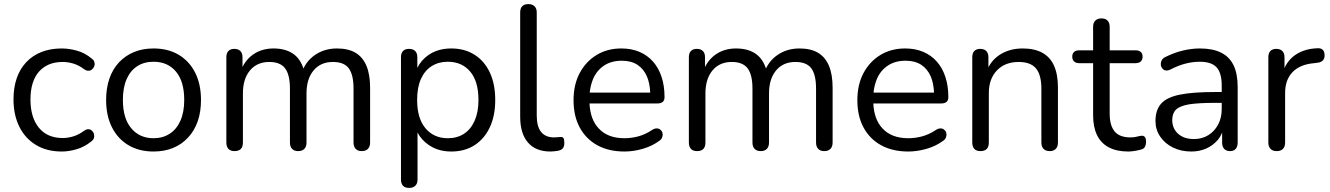

<svg xmlns="http://www.w3.org/2000/svg" viewBox="-20 -732 6505 939"><path d="M282 9Q209 9 156 -23Q103 -55 74.5 -112.5Q46 -170 46 -246Q46 -304 62 -350Q78 -396 109 -428.5Q140 -461 183.5 -478Q227 -495 282 -495Q318 -495 357 -484Q396 -473 428 -446Q438 -439 440.5 -431.5Q443 -424 443 -419Q443 -414 440.5 -407Q438 -400 431 -393.5Q424 -387 418 -386.5Q412 -386 411 -386Q402 -386 392 -393Q366 -413 339 -421Q312 -429 287 -429Q248 -429 219 -416.5Q190 -404 170 -381Q150 -358 139.5 -324Q129 -290 129 -245Q129 -158 170 -107.5Q211 -57 287 -57Q312 -57 338.5 -65Q365 -73 392 -93Q402 -100 411 -100Q412 -100 417.5 -99.5Q423 -99 430 -92.5Q437 -86 439 -78.5Q441 -71 441 -67Q441 -62 438.5 -54.5Q436 -47 426 -40Q394 -14 356 -2.5Q318 9 282 9Z M731 9Q660 9 608 -22Q556 -53 527.5 -109.5Q499 -166 499 -243Q499 -301 515 -347.5Q531 -394 562 -427Q593 -460 635.5 -477.5Q678 -495 731 -495Q802 -495 854 -464Q906 -433 934.5 -376.5Q963 -320 963 -243Q963 -185 947 -139Q931 -93 900 -59.5Q869 -26 826.5 -8.5Q784 9 731 9ZM731 -56Q776 -56 810 -78Q844 -100 862.5 -142Q881 -184 881 -243Q881 -334 840.5 -382Q800 -430 731 -430Q685 -430 651.5 -408.5Q618 -387 599.5 -345.5Q581 -304 581 -243Q581 -153 622 -104.5Q663 -56 731 -56Z M1127 7Q1107 7 1097 -4Q1087 -15 1087 -35V-452Q1087 -472 1097 -482.5Q1107 -493 1126 -493Q1145 -493 1155.5 -482.5Q1166 -472 1166 -452V-364L1155 -378Q1174 -434 1216.5 -464.5Q1259 -495 1318 -495Q1380 -495 1418.5 -465.5Q1457 -436 1470 -374H1455Q1473 -430 1519.5 -462.5Q1566 -495 1628 -495Q1683 -495 1718.5 -474Q1754 -453 1772 -410.5Q1790 -368 1790 -303V-35Q1790 -15 1779.5 -4Q1769 7 1749 7Q1730 7 1719.5 -4Q1709 -15 1709 -35V-299Q1709 -366 1686 -397.5Q1663 -429 1608 -429Q1548 -429 1513.5 -387.5Q1479 -346 1479 -275V-35Q1479 -15 1468.5 -4Q1458 7 1438 7Q1419 7 1408.5 -4Q1398 -15 1398 -35V-299Q1398 -366 1374.5 -397.5Q1351 -429 1297 -429Q1237 -429 1202.5 -387.5Q1168 -346 1168 -275V-35Q1168 7 1127 7Z M2170 -56Q2216 -56 2249.5 -78Q2283 -100 2301.5 -142Q2320 -184 2320 -243Q2320 -334 2279.5 -382Q2239 -430 2170 -430Q2125 -430 2091 -408.5Q2057 -387 2038.5 -345.5Q2020 -304 2020 -243Q2020 -153 2061 -104.5Q2102 -56 2170 -56ZM1981 187Q1961 187 1951 176.5Q1941 166 1941 146V-452Q1941 -472 1951 -482.5Q1961 -493 1980 -493Q2000 -493 2010.5 -482.5Q2021 -472 2021 -452V-400Q2039 -437 2074 -462Q2121 -495 2187 -495Q2252 -495 2300.5 -464.5Q2349 -434 2375.5 -377.5Q2402 -321 2402 -243Q2402 -166 2375.5 -109.5Q2349 -53 2301 -22Q2253 9 2187 9Q2121 9 2074 -25Q2040 -49 2022 -84V146Q2022 166 2011 176.5Q2000 187 1981 187Z M2672 9Q2600 9 2562 -35Q2524 -79 2524 -161V-671Q2524 -691 2534 -701.5Q2544 -712 2564 -712Q2583 -712 2594 -701.5Q2605 -691 2605 -671V-167Q2605 -113 2626.5 -86.5Q2648 -60 2690 -60Q2699 -60 2706 -61Q2713 -62 2720 -62Q2731 -63 2735.5 -57Q2740 -51 2740 -33Q2740 -15 2732 -6Q2724 3 2706 6Q2698 7 2689 8Q2680 9 2672 9Z M3034 9Q2957 9 2901.5 -21.5Q2846 -52 2815.5 -108Q2785 -164 2785 -242Q2785 -318 2815 -374.5Q2845 -431 2897.5 -463Q2950 -495 3019 -495Q3068 -495 3107 -478.5Q3146 -462 3173.5 -431Q3201 -400 3215.5 -356Q3230 -312 3230 -257Q3230 -241 3221 -233.5Q3212 -226 3195 -226H2863Q2867 -147 2908 -104Q2952 -56 3034 -56Q3068 -56 3101.5 -65Q3135 -74 3167 -95Q3180 -104 3191 -104Q3192 -104 3198 -103.5Q3204 -103 3211 -96.5Q3218 -90 3219.5 -83.5Q3221 -77 3221 -74Q3221 -67 3217.5 -58Q3214 -49 3201 -41Q3168 -17 3123 -4Q3078 9 3034 9ZM3144 -358Q3128 -395 3097.5 -415Q3067 -435 3021 -435Q2970 -435 2934.5 -411.5Q2899 -388 2881 -347Q2868 -316 2864 -279H3160Q3158 -325 3144 -358Z M3389 7Q3369 7 3359 -4Q3349 -15 3349 -35V-452Q3349 -472 3359 -482.5Q3369 -493 3388 -493Q3407 -493 3417.5 -482.5Q3428 -472 3428 -452V-364L3417 -378Q3436 -434 3478.5 -464.5Q3521 -495 3580 -495Q3642 -495 3680.5 -465.5Q3719 -436 3732 -374H3717Q3735 -430 3781.5 -462.5Q3828 -495 3890 -495Q3945 -495 3980.5 -474Q4016 -453 4034 -410.5Q4052 -368 4052 -303V-35Q4052 -15 4041.5 -4Q4031 7 4011 7Q3992 7 3981.5 -4Q3971 -15 3971 -35V-299Q3971 -366 3948 -397.5Q3925 -429 3870 -429Q3810 -429 3775.5 -387.5Q3741 -346 3741 -275V-35Q3741 -15 3730.5 -4Q3720 7 3700 7Q3681 7 3670.5 -4Q3660 -15 3660 -35V-299Q3660 -366 3636.5 -397.5Q3613 -429 3559 -429Q3499 -429 3464.5 -387.5Q3430 -346 3430 -275V-35Q3430 7 3389 7Z M4422 9Q4345 9 4289.5 -21.5Q4234 -52 4203.5 -108Q4173 -164 4173 -242Q4173 -318 4203 -374.5Q4233 -431 4285.5 -463Q4338 -495 4407 -495Q4456 -495 4495 -478.5Q4534 -462 4561.5 -431Q4589 -400 4603.5 -356Q4618 -312 4618 -257Q4618 -241 4609 -233.5Q4600 -226 4583 -226H4251Q4255 -147 4296 -104Q4340 -56 4422 -56Q4456 -56 4489.5 -65Q4523 -74 4555 -95Q4568 -104 4579 -104Q4580 -104 4586 -103.5Q4592 -103 4599 -96.5Q4606 -90 4607.5 -83.5Q4609 -77 4609 -74Q4609 -67 4605.5 -58Q4602 -49 4589 -41Q4556 -17 4511 -4Q4466 9 4422 9ZM4532 -358Q4516 -395 4485.5 -415Q4455 -435 4409 -435Q4358 -435 4322.5 -411.5Q4287 -388 4269 -347Q4256 -316 4252 -279H4548Q4546 -325 4532 -358Z M4775 7Q4755 7 4745 -4Q4735 -15 4735 -35V-452Q4735 -472 4745 -482.5Q4755 -493 4774 -493Q4793 -493 4803.5 -482.5Q4814 -472 4814 -452V-366L4803 -378Q4824 -436 4871.5 -465.5Q4919 -495 4981 -495Q5039 -495 5077.5 -474Q5116 -453 5135 -410.5Q5154 -368 5154 -303V-35Q5154 -15 5143.5 -4Q5133 7 5114 7Q5094 7 5083.5 -4Q5073 -15 5073 -35V-298Q5073 -366 5046.5 -397.5Q5020 -429 4962 -429Q4895 -429 4855.5 -387.5Q4816 -346 4816 -277V-35Q4816 7 4775 7Z M5498 9Q5441 9 5402.5 -11.5Q5364 -32 5345 -71.5Q5326 -111 5326 -168V-423H5259Q5242 -423 5233 -431.5Q5224 -440 5224 -455Q5224 -470 5233 -478Q5242 -486 5259 -486H5326V-601Q5326 -621 5337 -631.5Q5348 -642 5367 -642Q5386 -642 5396.5 -631.5Q5407 -621 5407 -601V-486H5533Q5550 -486 5559 -478Q5568 -470 5568 -455Q5568 -440 5559 -431.5Q5550 -423 5533 -423H5407V-176Q5407 -119 5431 -89.5Q5455 -60 5509 -60Q5528 -60 5541.5 -64Q5555 -68 5564 -68Q5573 -69 5579 -62Q5585 -55 5585 -38Q5585 -26 5580.5 -16Q5576 -6 5565 -2Q5553 2 5533.5 5.5Q5514 9 5498 9Z M5806 9Q5756 9 5716.5 -10.5Q5677 -30 5654 -64Q5631 -98 5631 -140Q5631 -194 5658.5 -225Q5686 -256 5749.5 -269Q5813 -282 5923 -282H5955V-313Q5955 -375 5930 -402.5Q5905 -430 5848 -430Q5813 -430 5778 -421Q5743 -412 5704 -392Q5694 -387 5686 -387Q5683 -387 5676.5 -388.5Q5670 -390 5664 -398Q5658 -406 5657.5 -412Q5657 -418 5657 -420Q5657 -429 5662 -438Q5667 -447 5679 -453Q5723 -475 5766 -485Q5809 -495 5848 -495Q5911 -495 5952 -474.5Q5993 -454 6013 -412.5Q6033 -371 6033 -306V-35Q6033 -15 6023.5 -4Q6014 7 5996 7Q5977 7 5967 -4Q5957 -15 5957 -35V-84Q5949 -64 5936 -48Q5913 -21 5880 -6Q5847 9 5806 9ZM5797 -222Q5750 -214 5731.5 -196Q5713 -178 5713 -145Q5713 -104 5741.5 -78Q5770 -52 5819 -52Q5859 -52 5889.5 -71Q5920 -90 5937.5 -123Q5955 -156 5955 -199V-229H5924Q5843 -229 5797 -222Z M6224 7Q6204 7 6193.5 -4Q6183 -15 6183 -35V-452Q6183 -472 6193 -482.5Q6203 -493 6222 -493Q6241 -493 6251.5 -482.5Q6262 -472 6262 -452V-371H6252Q6268 -430 6313 -462Q6358 -494 6424 -496Q6439 -497 6448 -489.5Q6457 -482 6458 -464Q6459 -447 6450 -437Q6441 -427 6422 -425L6406 -423Q6338 -417 6301.5 -379.5Q6265 -342 6265 -277V-35Q6265 -15 6254.5 -4Q6244 7 6224 7Z"/></svg>

Font: Nunito
Style: Regular
Weight: 400
Designer: Vernon Adams
Foundry: Vernon Adams
Version: Version 3.602